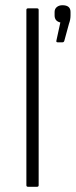

<svg xmlns="http://www.w3.org/2000/svg" viewBox="-20 -715 290 735"><path d="M87 0Q81 0 81 -6V-677Q81 -683 87 -683H122Q128 -683 128 -677V-6Q128 0 122 0ZM201 -553Q194 -553 196 -560L211 -629Q189 -634 189 -656V-669Q189 -681 197.5 -688Q206 -695 219 -695Q250 -695 250 -669V-656Q250 -640 244 -624L226 -558Q224 -553 219 -553Z"/></svg>

Font: Sofia Sans Semi Condensed Light
Style: Regular
Weight: 300
Designer: Botio Nikoltchev, Ani Petrova
Foundry: lettersoup
Version: Version 4.100; ttfautohint (v1.8.4.7-5d5b)